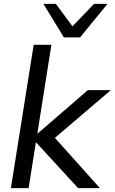

<svg xmlns="http://www.w3.org/2000/svg" viewBox="-20 -966 589 986"><path d="M36 0 153 -736H244L172 -281H174L431 -503H549L262 -258L493 0H381L166 -234H164L127 0ZM308 -774 203 -946H267L352 -831L463 -946H532L391 -774Z"/></svg>

Font: Mulish Medium
Style: Italic
Weight: 500
Italic angle: -9°
Designer: Vernon Adams
Foundry: Vernon Adams
Version: Version 3.603; ttfautohint (v1.8.3)